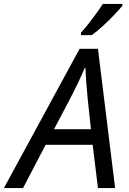

<svg xmlns="http://www.w3.org/2000/svg" viewBox="-77 -964 659 984"><path d="M-57 0 331 -714H425L513 0H425L398 -222H157L41 0ZM200 -302H389L373 -452Q369 -490 365.5 -536Q362 -582 361 -617H358Q342 -579 321 -535.5Q300 -492 277 -448ZM338 -784V-797Q356 -816 376.5 -842Q397 -868 416.5 -895Q436 -922 450 -944H550V-934Q536 -917 508.5 -888Q481 -859 450 -830.5Q419 -802 393 -784Z"/></svg>

Font: Noto IKEA Latin
Style: Italic
Weight: 400
Italic angle: -12°
Designer: Monotype Design Team
Foundry: Monotype Imaging Inc.
Version: Version 1.0